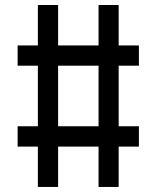

<svg xmlns="http://www.w3.org/2000/svg" viewBox="-20 -740 620 760"><path d="M529.8 -480H449.7V-240.2H529.8V-159.7H449.7V0H370.1V-159.7H210V0H129.9V-159.7H49.8V-240.2H129.9V-480H49.8V-560.1H129.9V-720.2H210V-560.1H370.1V-720.2H449.7V-560.1H529.8ZM370.1 -240.2V-480H210V-240.2Z"/></svg>

Font: W95FA
Style: Regular
Weight: 400
Designer: FontsArena.com
Foundry: Alina Sava
Version: Version 1.002;Fontself Maker 3.4.0